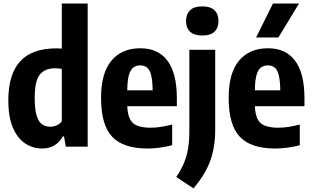

<svg xmlns="http://www.w3.org/2000/svg" viewBox="-20 -828 1760 1084"><path d="M217.5 10.5Q167.5 10.5 124 -17Q80.5 -44.5 53.8 -104.5Q27 -164.5 27 -262.5Q27 -407 93.2 -481Q159.5 -555 300.5 -555Q314 -555 329 -553.5V-808H475V0H351.5L341.5 -58H334.5Q319 -27.5 289.2 -8.5Q259.5 10.5 217.5 10.5ZM264.5 -112.5Q283 -112.5 300.5 -120.5Q318 -128.5 329 -143.5V-439Q308 -442.5 289 -442.5Q234 -442.5 205 -407Q176 -371.5 176 -275.5Q176 -208.5 187.5 -173.2Q199 -138 219 -125.2Q239 -112.5 264.5 -112.5Z M813 10.5Q676 10.5 613.2 -56Q550.5 -122.5 550.5 -275.5Q550.5 -415 608.8 -485.2Q667 -555.5 772.5 -555.5Q873 -555.5 925.8 -485Q978.5 -414.5 978.5 -271.5V-228.5H698.5Q701.5 -159 731 -133Q760.5 -107 831 -107Q859.5 -107 889.5 -111.8Q919.5 -116.5 952 -125V-8Q879 10.5 813 10.5ZM772 -459Q749.5 -459 733.2 -447.2Q717 -435.5 708 -405Q699 -374.5 698.5 -318H842Q841 -374.5 833 -405Q825 -435.5 809.5 -447.2Q794 -459 772 -459Z M1072.5 235.5 975 171.5Q1003 130 1019 91.5Q1035 53 1042 10Q1049 -33 1049 -88V-547H1195V-95Q1195 1.5 1167.5 78.5Q1140 155.5 1072.5 235.5ZM1122 -627.5Q1075.5 -627.5 1053 -649.2Q1030.5 -671 1030.5 -709.5Q1030.5 -748 1053 -770Q1075.5 -792 1122 -792Q1168.5 -792 1191 -770Q1213.5 -748 1213.5 -709.5Q1213.5 -671 1191 -649.2Q1168.5 -627.5 1122 -627.5Z M1533.5 10.5Q1396.5 10.5 1333.8 -56Q1271 -122.5 1271 -275.5Q1271 -415 1329.2 -485.2Q1387.5 -555.5 1493 -555.5Q1593.5 -555.5 1646.2 -485Q1699 -414.5 1699 -271.5V-228.5H1419Q1422 -159 1451.5 -133Q1481 -107 1551.5 -107Q1580 -107 1610 -111.8Q1640 -116.5 1672.5 -125V-8Q1599.5 10.5 1533.5 10.5ZM1492.5 -459Q1470 -459 1453.8 -447.2Q1437.5 -435.5 1428.5 -405Q1419.5 -374.5 1419 -318H1562.5Q1561.5 -374.5 1553.5 -405Q1545.5 -435.5 1530 -447.2Q1514.5 -459 1492.5 -459ZM1426 -616.5 1521 -808H1668L1552 -616.5Z"/></svg>

Font: Encode Sans Cnd
Style: Bold
Weight: 700
Width: 3
Designer: Multiple Designers
Foundry: Impallari Type
Version: Version 3.002; ttfautohint (v1.8.3) -l 8 -r 50 -G 200 -x 14 